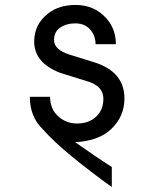

<svg xmlns="http://www.w3.org/2000/svg" viewBox="-20 -567 626 779"><path d="M101.1 -174.3H183.1Q183.6 -125.5 214.4 -96.7Q247.1 -65.9 293 -65.9Q341.3 -65.9 371.6 -95.2Q399.4 -122.6 399.4 -166Q399.4 -215.3 341.3 -234.9L224.1 -271.5Q118.7 -312 118.7 -398.4Q118.7 -469.2 176.3 -513.2Q220.2 -546.9 286.6 -546.9Q362.3 -546.9 410.2 -494.1Q450.2 -450.2 450.2 -387.7H367.7Q367.7 -421.4 346.7 -446.3Q324.7 -472.2 285.2 -472.2Q249 -472.2 222.7 -454.1Q199.2 -436.5 199.2 -404.8Q199.2 -364.7 264.2 -344.7L364.7 -313.5Q484.9 -274.9 484.9 -167.5Q484.9 -93.8 430.7 -43Q379.4 5.4 284.7 9.8Q365.2 66.4 433.6 110.8V191.9Q345.2 128.4 271 67.4Q198.2 7.8 153.3 -43Q101.1 -93.3 101.1 -174.3Z"/></svg>

Font: Consola Mono
Style: Book
Weight: 400
Monospace: yes
Designer: Wojciech Kalinowski "wmk69" (wmk69@o2.pl)
Foundry: Wojciech Kalinowski "wmk69" (wmk69@o2.pl)
Version: Version 2.1.0